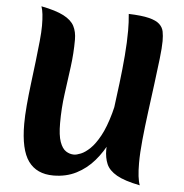

<svg xmlns="http://www.w3.org/2000/svg" viewBox="-56 -856 901 942"><g transform="rotate(5 394.0 -385.5)"><path d="M288 -653Q288 -586 279 -518.5Q270 -451 260.5 -382Q251 -313 251 -239Q251 -179 262.5 -147Q274 -115 292.5 -103Q311 -91 332 -91Q345 -91 366 -99.5Q387 -108 411 -131Q435 -154 458.5 -197Q482 -240 501.5 -309.5Q521 -379 532.5 -480Q544 -581 544 -720L563 -398Q559 -343 544.5 -285Q530 -227 504 -172.5Q478 -118 440.5 -74.5Q403 -31 353 -5.5Q303 20 240 20Q158 20 117 -36.5Q76 -93 76 -220Q76 -260 80.5 -312Q85 -364 92 -420Q99 -476 105.5 -530.5Q112 -585 116.5 -631Q121 -677 121 -707Q121 -772 110 -802Q182 -788 220.5 -768Q259 -748 273.5 -720Q288 -692 288 -653ZM717 -684Q717 -652 710.5 -596Q704 -540 695 -471Q686 -402 676.5 -330Q667 -258 660.5 -192.5Q654 -127 654 -78Q654 -3 667 31Q591 16 552.5 -6Q514 -28 501 -58.5Q488 -89 488 -129Q488 -160 493.5 -211.5Q499 -263 507.5 -327Q516 -391 524.5 -460Q533 -529 538.5 -596Q544 -663 544 -720Q544 -740 543 -761Q542 -782 540 -802Q604 -800 640 -791Q676 -782 692.5 -766.5Q709 -751 713 -730.5Q717 -710 717 -684Z"/></g></svg>

Font: Merienda ExtraBold
Style: Regular
Weight: 800
Designer: Eduardo Rodriguez Tunni
Foundry: Eduardo Rodriguez Tunni
Version: Version 2.001